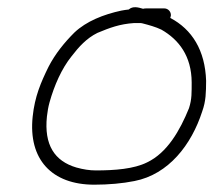

<svg xmlns="http://www.w3.org/2000/svg" viewBox="-20 -503 607 525"><path d="M363.1 -440C365.1 -440 367.4 -439.7 370 -439C387.1 -434.6 406.1 -429.3 421.2 -422C469.4 -394.5 503.7 -349.4 504.1 -278C503.9 -250.8 505.1 -232.7 496.7 -207C472.2 -146.5 437.3 -85.2 382.2 -59C346.2 -41 293.7 -37 241.9 -37C225.2 -37 207.5 -39.7 188.7 -45C129.1 -62.6 100.2 -106.9 108.3 -184.5C109.8 -198.2 112.1 -211 115.4 -223C128.5 -269.8 148.6 -315.4 175.6 -349C195.7 -375.1 216.5 -398.2 246.3 -413C279.9 -427 307.2 -437.4 347.1 -440ZM429.3 -480H379.3C376.6 -480 373.9 -479.7 371.2 -479C358 -482.9 343.2 -487.1 332 -477C325.3 -476.3 318.5 -475.3 311.7 -474C263.1 -463.5 216.2 -445 183.4 -414C156.5 -387.2 131 -356 112.5 -320C91.8 -277.7 75.1 -239.5 69.3 -184C57.1 -67.5 121.2 2 237.8 2C276.2 2 315.4 -1.4 347.8 -8C441.4 -26.3 503.7 -107.8 532.8 -198C543.3 -226.9 543.3 -250.8 543.6 -282C540.9 -365.5 505.1 -422.6 445.6 -454C446.5 -456.7 447.1 -458.7 447.2 -460C448.3 -470.6 439.9 -480 429.3 -480Z"/></svg>

Font: Just Breathe
Style: Obl2
Weight: 400
Foundry: Cannot Into Space Fonts
Version: Version 0.72